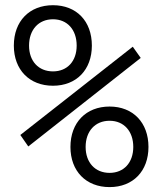

<svg xmlns="http://www.w3.org/2000/svg" viewBox="-20 -723 626 752"><path d="M187.5 -387.2C279.3 -387.2 339.8 -449.7 339.8 -544.4C339.8 -640.6 279.3 -702.6 187.5 -702.6C95.2 -702.6 34.2 -640.1 34.2 -544.4C34.2 -449.7 95.2 -387.2 187.5 -387.2ZM409.2 9.8C501 9.8 561.5 -52.7 561.5 -147.5C561.5 -242.7 501 -305.7 409.2 -305.7C316.9 -305.7 255.9 -242.7 255.9 -147.5C255.9 -52.7 316.9 9.8 409.2 9.8ZM187.5 -443.4C130.9 -443.4 93.8 -483.4 93.8 -544.4C93.8 -606.4 130.9 -647.5 187.5 -647.5C243.7 -647.5 280.3 -606.4 280.3 -544.4C280.3 -483.4 243.7 -443.4 187.5 -443.4ZM409.2 -45.9C352.5 -45.9 315.4 -86.4 315.4 -147.5C315.4 -209 352.5 -250 409.2 -250C465.3 -250 502 -209 502 -147.5C502 -86.4 465.3 -45.9 409.2 -45.9ZM90.8 -149.4 531.2 -496.1 500 -540 59.6 -194.3Z"/></svg>

Font: Cascadia Code Light
Style: Regular
Weight: 300
Monospace: yes
Designer: Aaron Bell
Foundry: Saja Typeworks
Version: Version 2404.023